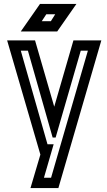

<svg xmlns="http://www.w3.org/2000/svg" viewBox="-20 -781 543 970"><path d="M184 0 16 -577H157L254 -242L351 -577H492L275 169H134ZM202 117H238L424 -525H388L261 -86H246L121 -525H85L220 -52H251ZM259 -709H214L191 -674H237ZM182 -761H366L269 -622H85Z"/></svg>

Font: Aurach Bi
Style: Regular
Weight: 400
Designer: Peter Wiegel
Foundry: Peter Wiegel
Version: Version 1.002